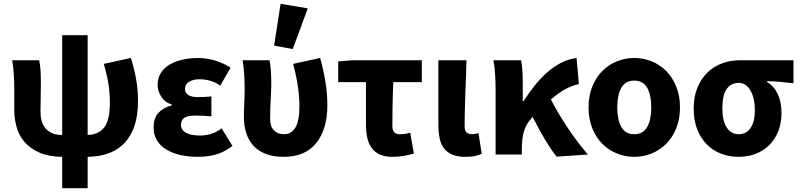

<svg xmlns="http://www.w3.org/2000/svg" viewBox="-20 -813 4206 1010"><path d="M307 177V12Q236 11 188 -10Q140 -31 110.5 -64.5Q81 -98 68 -142.5Q55 -187 55 -237V-344Q55 -373 53 -414Q51 -455 44 -496H186Q192 -470 193.5 -439.5Q195 -409 195 -374Q195 -359 194.5 -339Q194 -319 194 -298.5Q194 -278 193.5 -258.5Q193 -239 193 -225Q193 -201 198.5 -179Q204 -157 217.5 -140Q231 -123 253 -113Q275 -103 307 -103V-628H441V-103Q499 -105 528.5 -143Q558 -181 558 -274Q558 -320 551 -367.5Q544 -415 526 -477L668 -508Q686 -453 696 -396.5Q706 -340 706 -281Q706 -140 639 -65Q572 10 441 12V177Z M1020 12Q972 12 929.5 2.5Q887 -7 855.5 -26Q824 -45 806 -74Q788 -103 788 -141Q788 -192 813.5 -219.5Q839 -247 884 -259V-263Q846 -275 827.5 -305.5Q809 -336 809 -366Q809 -403 826.5 -430Q844 -457 873.5 -474Q903 -491 941.5 -499.5Q980 -508 1022 -508Q1067 -508 1111.5 -494.5Q1156 -481 1193 -457L1139 -363Q1089 -396 1030 -396Q995 -396 974 -382.5Q953 -369 953 -346Q953 -302 1023 -302Q1039 -302 1057 -303Q1075 -304 1092 -306V-201Q1071 -203 1049 -204Q1027 -205 1007 -205Q968 -205 950 -193.5Q932 -182 932 -156Q932 -130 957.5 -115Q983 -100 1034 -100Q1058 -100 1087.5 -108Q1117 -116 1146 -138L1203 -45Q1155 -10 1111.5 1Q1068 12 1020 12Z M1473 12Q1417 12 1377.5 -3.5Q1338 -19 1312.5 -47Q1287 -75 1275 -114Q1263 -153 1263 -200Q1263 -235 1265 -271.5Q1267 -308 1267 -344Q1267 -373 1265 -414Q1263 -455 1256 -496H1398Q1403 -470 1405 -439.5Q1407 -409 1407 -374Q1407 -342 1404 -289.5Q1401 -237 1401 -187Q1401 -147 1421.5 -127Q1442 -107 1473 -107Q1513 -107 1534 -142Q1555 -177 1555 -253Q1555 -301 1547.5 -355Q1540 -409 1522 -477L1664 -508Q1681 -448 1691.5 -385.5Q1702 -323 1702 -260Q1702 -133 1643.5 -60.5Q1585 12 1473 12ZM1422 -573 1456 -793 1599 -769 1520 -555Z M2044 12Q2005 12 1978.5 0Q1952 -12 1935.5 -34.5Q1919 -57 1912 -88Q1905 -119 1905 -158V-381H1759V-490L1833 -496H2199V-381H2049Q2046 -316 2045 -256.5Q2044 -197 2044 -152Q2044 -126 2054.5 -116.5Q2065 -107 2082 -107Q2096 -107 2108.5 -108.5Q2121 -110 2138 -115L2157 -5Q2133 2 2104.5 7Q2076 12 2044 12Z M2427 12Q2386 12 2358.5 0Q2331 -12 2315 -33.5Q2299 -55 2292.5 -86Q2286 -117 2286 -155V-496H2434Q2433 -452 2431 -404.5Q2429 -357 2427.5 -310.5Q2426 -264 2425 -222Q2424 -180 2424 -149Q2424 -125 2434.5 -116Q2445 -107 2465 -107Q2471 -107 2480 -108.5Q2489 -110 2497 -113L2514 -4Q2498 3 2478.5 7.5Q2459 12 2427 12Z M2908 11Q2850 -62 2782 -198Q2780 -195 2775 -190Q2748 -161 2736.5 -123.5Q2725 -86 2725 -29V0H2587V-344Q2587 -373 2585 -415Q2583 -457 2575 -496H2721Q2726 -472 2728 -440.5Q2730 -409 2730 -374V-281H2734Q2762 -324 2792.5 -362.5Q2823 -401 2857.5 -431.5Q2892 -462 2930.5 -482Q2969 -502 3013 -508L3025 -371Q2987 -362 2953 -343.5Q2919 -325 2878 -290Q2896 -254 2920 -214Q2944 -174 2969.5 -136Q2995 -98 3022 -62.5Q3049 -27 3073 0Z M3316 12Q3269 12 3225.5 -5.5Q3182 -23 3149 -56Q3116 -89 3096 -137.5Q3076 -186 3076 -248Q3076 -310 3096 -358.5Q3116 -407 3149 -440Q3182 -473 3225.5 -490.5Q3269 -508 3316 -508Q3364 -508 3407.5 -490.5Q3451 -473 3484 -440Q3517 -407 3537 -358.5Q3557 -310 3557 -248Q3557 -186 3537 -137.5Q3517 -89 3484 -56Q3451 -23 3407.5 -5.5Q3364 12 3316 12ZM3316 -107Q3363 -107 3384.5 -145Q3406 -183 3406 -248Q3406 -313 3384.5 -351Q3363 -389 3316 -389Q3270 -389 3248.5 -351Q3227 -313 3227 -248Q3227 -183 3248.5 -145Q3270 -107 3316 -107Z M3864 12Q3816 12 3773 -4.5Q3730 -21 3698 -53.5Q3666 -86 3647.5 -133Q3629 -180 3629 -242Q3629 -306 3649.5 -354Q3670 -402 3703.5 -433.5Q3737 -465 3780.5 -480.5Q3824 -496 3871 -496H4154V-375Q4134 -377 4116.5 -379Q4099 -381 4082.5 -382.5Q4066 -384 4049.5 -385Q4033 -386 4014 -386V-382Q4051 -361 4071 -318.5Q4091 -276 4091 -219Q4091 -165 4074 -122.5Q4057 -80 4027 -50Q3997 -20 3955.5 -4Q3914 12 3864 12ZM3866 -107Q3906 -107 3928.5 -140Q3951 -173 3951 -234Q3951 -263 3945.5 -289Q3940 -315 3929 -334.5Q3918 -354 3902.5 -365.5Q3887 -377 3866 -377Q3826 -377 3803 -345.5Q3780 -314 3780 -242Q3780 -177 3803 -142Q3826 -107 3866 -107Z"/></svg>

Font: hySource Sans Pro
Style: Bold
Weight: 700
Designer: Paul D. Hunt
Foundry: Adobe Systems Incorporated
Version: Version 2.021;PS 2.000;hotconv 1.0.86;makeotf.lib2.5.63406